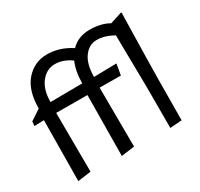

<svg xmlns="http://www.w3.org/2000/svg" viewBox="-154 -930 1180 1131"><g transform="rotate(-30 436.5 -364.5)"><path d="M74 5 78 -407 12 -405 15 -435 86 -482Q86 -605 143.5 -669.5Q201 -734 286 -734Q371 -734 449 -683Q498 -734 576 -734Q654 -734 707 -703L787 -729L791 -727Q782 -342 782 -276L780 -1L700 5V-278Q700 -284 695 -628Q636 -661 583 -661Q530 -661 495.5 -613.5Q461 -566 461 -480L615 -483L602 -408L458 -409L460 -7L370 5L374 -407L162 -408L164 -7ZM408 -622Q354 -661 298 -661Q242 -661 203.5 -612.5Q165 -564 165 -480L382 -482Q382 -563 408 -622Z"/></g></svg>

Font: Fresca
Style: Regular
Weight: 400
Designer: Iván Moreno
Foundry: Fontstage
Version: Version 1.001